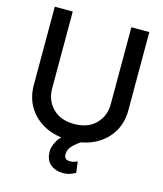

<svg xmlns="http://www.w3.org/2000/svg" viewBox="-134 -826 963 1134"><g transform="rotate(15 347.5 -259.5)"><path d="M526.9 -727.5H636.7V-249Q636.7 -172.9 600.8 -114Q564.9 -55.2 500 -21.7Q435.1 11.7 347.7 11.7Q260.7 11.7 195.6 -21.7Q130.4 -55.2 94.5 -114Q58.6 -172.9 58.6 -249V-727.5H168.5V-257.8Q168.5 -184.1 216.6 -136Q264.6 -87.9 347.7 -87.9Q430.7 -87.9 478.8 -136Q526.9 -184.1 526.9 -257.8ZM357.9 209Q313 209 283.2 184.8Q253.4 160.6 251 115.2Q248 74.7 273.9 34.2Q299.8 -6.3 362.3 -34.7L424.8 -1Q392.6 20 368.9 43.5Q345.2 66.9 345.2 97.2Q345.2 113.3 353.3 122.3Q361.3 131.3 381.3 130.9Q396 131.3 407.2 127.4Q418.5 123.5 425.8 119.6L435.1 187.5Q422.9 194.8 403.3 201.9Q383.8 209 357.9 209Z"/></g></svg>

Font: Inter Tight Medium
Style: Regular
Weight: 500
Designer: Rasmus Andersson
Foundry: rsms
Version: Version 3.004; ttfautohint (v1.8.4.7-5d5b)